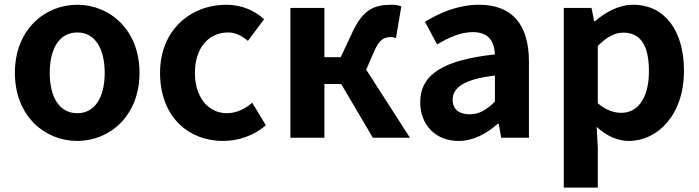

<svg xmlns="http://www.w3.org/2000/svg" viewBox="-20 -594 3016 828"><path d="M313.3 13.8C453.3 13.8 581.6 -94.2 581.6 -279.9C581.6 -465.5 453.3 -573.5 313.3 -573.5C172.5 -573.5 44.2 -465.5 44.2 -279.9C44.2 -94.2 172.5 13.8 313.3 13.8ZM313.3 -105.8C236.4 -105.8 194.5 -174.2 194.5 -279.9C194.5 -385.2 236.4 -454 313.3 -454C389.4 -454 431.5 -385.2 431.5 -279.9C431.5 -174.2 389.4 -105.8 313.3 -105.8Z M942.8 13.8C1004.6 13.8 1073.1 -7.1 1126.4 -53.9L1068 -150.9C1037.2 -125.2 999.5 -105.8 958.7 -105.8C878.4 -105.8 820.5 -174.2 820.5 -279.9C820.5 -385.2 877.9 -454 964.1 -454C994.7 -454 1021.1 -441.2 1049.1 -417.6L1118.9 -511.4C1077.7 -547.6 1025.2 -573.5 955.5 -573.5C803.6 -573.5 670.2 -465.5 670.2 -279.9C670.2 -94.2 788.6 13.8 942.8 13.8Z M1232.3 0H1379V-231.7H1451.4L1588 0H1747.9L1559.3 -293.4L1593.3 -372.1C1616.7 -426.5 1638.7 -434.1 1667 -434.1C1675 -434.1 1680.9 -431.8 1687.6 -429.8L1710.7 -566.4C1698.9 -571.5 1684.2 -573.5 1669 -573.5C1593.4 -573.5 1545.8 -553.1 1500.1 -455.6L1449.2 -347.2H1379V-559.8H1232.3Z M1957.4 13.8C2022 13.8 2077.8 -17.4 2126.4 -59.9H2130.9L2141.4 0H2261.1V-327C2261.1 -489.3 2188 -573.5 2046.1 -573.5C1957.7 -573.5 1878.5 -540.5 1812.7 -500.1L1865 -402.4C1917 -433.3 1967.5 -455.5 2019.1 -455.5C2088.3 -455.5 2111.9 -414 2114.3 -359.4C1889 -334.8 1792.2 -272 1792.2 -152.6C1792.2 -56.5 1857.5 13.8 1957.4 13.8ZM2005.7 -101.1C1962.7 -101.1 1932.1 -120.2 1932.1 -163.8C1932.1 -214.5 1977.4 -251.9 2114.3 -268.4V-155.8C2078.9 -121 2047.6 -101.1 2005.7 -101.1Z M2411.3 214.9H2558V44.4L2553.3 -46.8C2595.3 -7.9 2643.3 13.8 2691.7 13.8C2814.6 13.8 2929.6 -96.7 2929.6 -288.9C2929.6 -461.3 2847.4 -573.5 2709.8 -573.5C2649.3 -573.5 2591.7 -542.1 2545.2 -501.9H2542.4L2531 -559.8H2411.3ZM2659.6 -107.4C2629.3 -107.4 2593.5 -117.8 2558 -148.7V-395.7C2596.2 -434.2 2630.2 -453.2 2667.8 -453.2C2745.3 -453.2 2778.5 -394.1 2778.5 -286.6C2778.5 -165.3 2726.4 -107.4 2659.6 -107.4Z"/></svg>

Font: Source Han Sans JP VF
Style: Regular
Weight: 250
Designer: Ryoko NISHIZUKA 西塚涼子 (kana, bopomofo & ideographs); Paul D. Hunt (Latin, Greek & Cyrillic); Sandoll Communications 산돌커뮤니
Foundry: Adobe
Version: Version 2.004;hotconv 1.0.118;makeotfexe 2.5.65603